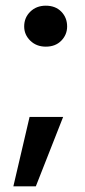

<svg xmlns="http://www.w3.org/2000/svg" viewBox="-20 -532 300 675"><path d="M141 -368Q108 -368 86.5 -389Q65 -410 65 -439Q65 -470 86.5 -491Q108 -512 141 -512Q175 -512 195.5 -491Q216 -470 216 -439Q216 -410 195.5 -389Q175 -368 141 -368ZM27 123 84 -121H202L106 123Z"/></svg>

Font: DM Sans 20pt SemiBold
Style: Regular
Weight: 600
Version: Version 4.004;gftools[0.9.30]